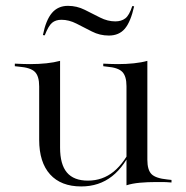

<svg xmlns="http://www.w3.org/2000/svg" viewBox="-20 -634 647 667"><path d="M188.7 -412.9V-206.5H116.1V-333.9Q116.1 -369.4 101.2 -384.3Q86.3 -399.2 46 -402.4L31.5 -404V-412.9Q50.8 -412.1 61.7 -411.7Q72.6 -411.3 84.7 -411.3Q114.5 -411.3 141.1 -414.1Q167.7 -416.9 188.7 -422.6ZM188.7 -206.5V-121Q188.7 -62.9 212.5 -34.7Q236.3 -6.5 285.5 -6.5Q336.3 -6.5 375 -37.9Q413.7 -69.4 444.4 -136.3V-129Q414.5 -57.3 369.4 -21.8Q324.2 13.7 262.1 13.7Q191.9 13.7 154 -28.2Q116.1 -70.2 116.1 -148.4V-206.5ZM419.4 0V-206.5H491.9V-79Q491.9 -43.5 506.5 -29Q521 -14.5 561.3 -10.5L575.8 -8.9V0Q556.5 -1.6 546 -1.6Q535.5 -1.6 522.6 -1.6Q492.7 -1.6 466.1 0.8Q439.5 3.2 419.4 9.7ZM491.9 -412.9V-206.5H419.4V-334.7Q419.4 -369.4 404.8 -384.3Q390.3 -399.2 351.6 -402.4L338.7 -404V-412.9Q358.1 -412.1 368.5 -411.7Q379 -411.3 390.3 -411.3Q418.5 -411.3 445.2 -414.1Q471.8 -416.9 491.9 -422.6ZM358.1 -510.5Q326.6 -510.5 299.2 -524.6Q271.8 -538.7 245.6 -552Q219.4 -565.3 193.5 -565.3Q173.4 -565.3 160.9 -554.8Q148.4 -544.4 135.5 -511.3L129 -512.1Q139.5 -564.5 160.5 -589.1Q181.5 -613.7 216.1 -613.7Q246.8 -613.7 274.2 -600Q301.6 -586.3 327.8 -573Q354 -559.7 380.6 -559.7Q401.6 -559.7 415.3 -570.2Q429 -580.6 439.5 -612.9L446 -612.1Q433.9 -558.1 413.7 -534.3Q393.5 -510.5 358.1 -510.5Z"/></svg>

Font: Playfair 144pt SemiExpanded Light
Style: Regular
Weight: 300
Width: 6
Designer: Claus Eggers Sørensen
Foundry: Claus Eggers Sørensen
Version: Version 2.203